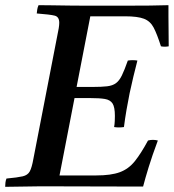

<svg xmlns="http://www.w3.org/2000/svg" viewBox="-32 -721 674 742"><path d="M-12 1Q-12 -6 -11 -15Q-10 -24 -7 -31Q36 -35 55.5 -39.5Q75 -44 83 -58.5Q91 -73 97 -107L189 -581Q193 -599 195 -612Q197 -625 197 -633Q197 -656 179.5 -660.5Q162 -665 110 -669Q111 -677 112 -684.5Q113 -692 117 -701Q136 -701 167.5 -700.5Q199 -700 236 -699.5Q273 -699 306 -699H443Q504 -699 547.5 -699.5Q591 -700 619 -701V-657Q619 -630 619.5 -602Q620 -574 620 -542Q604 -539 590 -542Q575 -589 562 -614Q549 -639 524.5 -648.5Q500 -658 451 -658H317L264 -385H325Q361 -385 382 -387.5Q403 -390 416 -399.5Q429 -409 439 -429.5Q449 -450 462 -487Q481 -490 499 -487Q492 -460 483.5 -425Q475 -390 469 -361Q463 -332 457 -297Q451 -262 447 -230Q427 -227 409 -230Q411 -241 411.5 -253Q412 -265 412 -273Q412 -307 403 -321Q394 -335 373.5 -338.5Q353 -342 316 -342H256L198 -43H340Q397 -43 431 -55.5Q465 -68 489 -98Q513 -128 540 -178Q559 -183 578 -178Q556 -119 542.5 -75Q529 -31 521 0Q423 0 323 -0.5Q223 -1 126 -1Q98 -1 57.5 0Q17 1 -12 1Z"/></svg>

Font: Tiro Devanagari Marathi
Style: Italic
Weight: 400
Italic angle: -11°
Designer: Devanagari: John Hudson & Fiona Ross, assisted by Paul Hanslow. Latin: John Hudson with Paul Hanslow, assisted by Kaja S
Foundry: Tiro Typeworks Ltd.
Version: Version 1.52